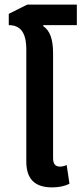

<svg xmlns="http://www.w3.org/2000/svg" viewBox="-20 -803 353 832"><path d="M206 9C234 9 260 4 281 -7L269 -88C261 -84 249 -81 241 -81C220 -81 210 -92 210 -118V-572C210 -634 196 -671 167 -690L168 -694H313V-783H98L18 -743V-694C67 -694 94 -664 94 -588V-103C94 -23 135 9 206 9Z"/></svg>

Font: Noto Sans Thai UI Cond SemBd
Style: Regular
Weight: 600
Width: 3
Designer: Monotype Design Team
Foundry: Monotype Imaging Inc.
Version: Version 2.000